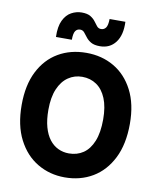

<svg xmlns="http://www.w3.org/2000/svg" viewBox="-104 -1054 945 1149"><g transform="rotate(10 369.0 -479.0)"><path d="M368 15Q277 15 202.5 -29Q128 -73 84 -158.5Q40 -244 40 -368Q40 -488 82.2 -571.5Q124.5 -655 198.5 -698.2Q272.5 -741.5 368.5 -741.5Q462.5 -741.5 536.8 -698.2Q611 -655 654.2 -571.5Q697.5 -488 697.5 -368Q697.5 -244 654.5 -158.5Q611.5 -73 537.2 -29Q463 15 368 15ZM368 -130.5Q418 -130.5 455.5 -156Q493 -181.5 514.2 -233.8Q535.5 -286 535.5 -366.5Q535.5 -442.5 514.5 -493.5Q493.5 -544.5 455.8 -570.2Q418 -596 368.5 -596Q321.5 -596 283.8 -570.2Q246 -544.5 224.2 -493.5Q202.5 -442.5 202.5 -366.5Q202.5 -306 215 -261.5Q227.5 -217 250 -188Q272.5 -159 302.8 -144.8Q333 -130.5 368 -130.5ZM439.5 -794.5Q404.5 -794.5 384.8 -806.2Q365 -818 353.8 -833.2Q342.5 -848.5 332.5 -860.2Q322.5 -872 307 -872Q288.5 -872 278.2 -857Q268 -842 268 -803.5H171.5Q169.5 -867 187.8 -904.5Q206 -942 236 -958.2Q266 -974.5 298.5 -974.5Q333 -974.5 352.2 -962.8Q371.5 -951 382.5 -935.8Q393.5 -920.5 403.2 -908.8Q413 -897 428.5 -897Q447 -897 457.8 -911.8Q468.5 -926.5 469 -965H565Q568.5 -884.5 534.2 -839.5Q500 -794.5 439.5 -794.5Z"/></g></svg>

Font: Spline Sans
Style: Regular
Weight: 400
Designer: Eben Sorkin, Mirko Velimirovic
Foundry: Sorkin Type
Version: Version 1.001